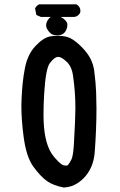

<svg xmlns="http://www.w3.org/2000/svg" viewBox="-20 -836 540 864"><path d="M76.2 -360.4Q76.2 -377 77.1 -391.6Q80.1 -468.8 92.3 -530.3Q104.5 -591.8 138.7 -627.9Q172.9 -665 204.1 -671.9Q220.7 -674.8 237.3 -674.8Q253.9 -674.8 267.6 -672.9Q281.2 -670.9 294.9 -665Q321.3 -652.3 351.6 -620.1Q396.5 -574.2 403.8 -518.6Q411.1 -462.9 412.6 -420.9Q414.1 -378.9 414.1 -348.6Q414.1 -254.9 406.2 -150.4Q400.4 -78.1 355.5 -33.2Q316.4 5.9 266.6 7.8Q220.7 -1 192.4 -20.5Q164.1 -40 130.9 -85Q97.7 -129.9 85.9 -223.6Q76.2 -296.9 76.2 -360.4ZM319.3 -349.6Q319.3 -421.9 308.6 -495.1Q302.7 -539.1 277.3 -560.5Q255.9 -580.1 242.2 -580.1Q225.6 -580.1 204.1 -551.8Q185.5 -526.4 178.7 -413.1Q175.8 -366.2 175.8 -318.4Q175.8 -202.1 211.9 -145.5Q223.6 -127.9 240.7 -110.8Q257.8 -93.8 267.6 -91.8Q273.4 -90.8 278.3 -90.8Q283.2 -90.8 285.2 -92.8Q293 -101.6 301.8 -119.1Q309.6 -136.7 312.5 -187.5Q319.3 -302.7 319.3 -349.6ZM187.5 -722.7Q187.5 -726.6 188.5 -730.5Q192.4 -745.1 203.1 -755.4Q213.9 -765.6 228.5 -765.6Q233.4 -765.6 239.3 -763.7Q259.8 -759.8 273.4 -745.1Q283.2 -735.4 283.2 -724.1Q283.2 -712.9 278.8 -703.1Q274.4 -693.4 269.5 -688.5Q257.8 -676.8 238.3 -676.8Q223.6 -676.8 213.9 -681.6Q209 -684.6 204.1 -689.5L198.2 -696.3Q187.5 -710 187.5 -722.7ZM155.3 -816.4H324.2Q330.1 -812.5 332 -810.5Q341.8 -800.8 341.8 -787.1Q341.8 -779.3 338.9 -775.4Q328.1 -759.8 311.5 -759.8H164.1L143.6 -768.6L137.7 -798.8L145.5 -809.6Z"/></svg>

Font: JasonHandwriting2
Style: SemiBold
Weight: 600
Version: Version 1.04.7